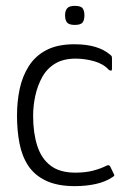

<svg xmlns="http://www.w3.org/2000/svg" viewBox="-20 -629 431 655"><path d="M235 6Q176 6 137 -12.5Q98 -31 76.5 -63.5Q55 -96 46.5 -140Q38 -184 38 -235Q38 -282 47 -325Q56 -368 78 -403Q100 -438 138 -458Q176 -478 234 -478Q275 -478 305 -469Q335 -460 355 -443Q360 -439 361 -437Q362 -435 362 -429V-394Q362 -388 358.5 -388Q355 -388 351 -391Q333 -411 301.5 -420Q270 -429 238 -429Q196 -429 168 -412Q140 -395 124 -366Q108 -337 100.5 -302.5Q93 -268 93 -234Q93 -176 107 -132Q121 -88 152.5 -64Q184 -40 237 -40Q270 -40 296 -46.5Q322 -53 344 -64Q352 -68 356 -61L368 -36Q371 -32 369.5 -29.5Q368 -27 364 -25Q341 -9 307.5 -1.5Q274 6 235 6ZM268 -577Q268 -560 261.5 -552Q255 -544 235 -544Q216 -544 209 -552Q202 -560 202 -577Q202 -592 209 -600.5Q216 -609 235 -609Q256 -609 262 -600.5Q268 -592 268 -577Z"/></svg>

Font: Glory Thin Light
Style: Regular
Weight: 300
Version: Version 1.011